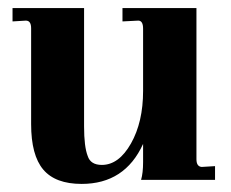

<svg xmlns="http://www.w3.org/2000/svg" viewBox="-20 -445 572 475"><path d="M182 10Q117 10 87 -25.5Q57 -61 57 -138V-375Q57 -394 44 -394L11 -392V-425H188V-132Q188 -82 197 -59Q204 -37 232 -37Q274 -37 304 -90Q334 -143 334 -220V-374Q334 -394 322 -394L283 -392V-425H466V-51Q466 -33 479 -32L512 -34V0H329Q334 -17 334 -44V-89Q289 10 182 10Z"/></svg>

Font: UnnaBold
Style: Bold
Weight: 700
Designer: Jorge de Buen Unna
Foundry: Omnibus-Type
Version: Version 2.008;hotconv 1.0.109;makeotfexe 2.5.65596